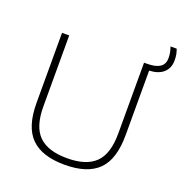

<svg xmlns="http://www.w3.org/2000/svg" viewBox="-155 -1024 1112 1168"><g transform="rotate(20 401.0 -439.5)"><path d="M390.5 9Q243.5 9 172.5 -61.2Q101.5 -131.5 101.5 -287V-740H148V-281Q148 -150 207 -91.8Q266 -33.5 390.5 -33.5Q514.5 -33.5 573.5 -91.8Q632.5 -150 632.5 -281V-740H653Q706 -740 734.5 -758.2Q763 -776.5 763 -817Q763 -837.5 759.5 -854Q756 -870.5 750 -888H790Q796.5 -870.5 799.5 -854.2Q802.5 -838 802.5 -816Q802.5 -766.5 770.5 -737.2Q738.5 -708 678 -705V-287Q678 -131.5 607.5 -61.2Q537 9 390.5 9Z"/></g></svg>

Font: Encode Sans Exp XLt
Style: Regular
Weight: 200
Width: 7
Designer: Multiple Designers
Foundry: Impallari Type
Version: Version 3.002; ttfautohint (v1.8.3) -l 8 -r 50 -G 200 -x 14 